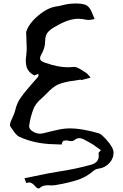

<svg xmlns="http://www.w3.org/2000/svg" viewBox="-20 -889 705 1098"><path d="M203.1 188.5Q194.8 188.5 189.5 184.6L181.2 175.8Q162.6 154.3 147 154.3Q139.6 154.3 130.4 158.2L119.6 130.4L181.6 117.7Q250 102.5 317.4 91.8Q410.2 78.1 500.5 53.2Q544.9 41 544.9 1Q544.9 -5.4 543.5 -13.2Q543.9 -16.6 550.3 -22.5Q553.7 -25.9 557.1 -30.3L537.1 -44.4Q513.2 -63.5 485.8 -77.6Q479.5 -80.6 472.7 -84.5Q449.2 -99.1 433.1 -99.1Q419.4 -99.1 404.3 -86.9Q398.4 -82 390.6 -82Q380.9 -82 372.6 -84Q364.3 -85.9 356.9 -85.9Q352.1 -85.9 344.2 -84Q336.4 -82 332.5 -62.5L293 -64Q180.2 -65.4 88.9 -107.4Q71.3 -116.7 50.3 -149.9L39.6 -165Q37.1 -169.4 37.1 -176.3Q37.1 -187 50.8 -215.3Q62 -236.8 67.4 -259.3Q75.7 -296.4 95.5 -325.9Q115.2 -355.5 139.2 -382.3L172.9 -421.4Q200.2 -450.7 200.2 -455.6Q200.2 -458.5 199.7 -461.2Q199.2 -463.9 199.2 -466.8L180.2 -459L175.8 -457.5Q141.6 -476.1 132.8 -504.4Q127.4 -521.5 127.4 -542Q127.4 -555.2 129.9 -569.8Q132.8 -594.7 132.8 -619.6Q132.8 -636.7 131.3 -654.3Q130.4 -694.8 129.9 -697.5Q129.4 -700.2 129.4 -705.6Q143.6 -752.9 196.8 -798.3Q250 -843.8 299.3 -851.6Q320.8 -854.5 342.3 -860.4Q374.5 -869.1 417 -869.1Q441.4 -869.1 462.2 -863.8Q482.9 -858.4 496.6 -835.9Q505.4 -819.8 512.7 -800.3L521 -779.8L505.4 -777.3Q495.1 -774.9 485.8 -774.9Q479.5 -774.9 473.6 -775.9Q450.2 -781.7 428.2 -781.7Q372.1 -781.7 299.8 -738.8Q279.8 -729.5 259 -710.4Q238.3 -691.4 238.3 -655.8Q238.3 -613.8 215.8 -576.7Q209 -564.5 209 -556.2Q209 -543.9 221.2 -537.6Q228 -533.7 240.7 -529.3Q312.5 -504.4 366.7 -504.4Q383.8 -504.4 400.9 -506.3H403.8Q421.9 -506.3 452.6 -484.9Q462.9 -478 472.7 -472.2Q478.5 -468.8 486.3 -459L498 -445.3Q480.5 -439.9 446.8 -431.2Q443.8 -432.1 443.4 -432.4Q442.9 -432.6 442.1 -433.1Q441.4 -433.6 440.4 -433.6Q421.4 -429.7 401.9 -427.2Q354.5 -422.4 312 -405.8Q282.7 -392.6 245.6 -353Q232.4 -339.4 218.3 -326.7Q190.4 -303.7 174.8 -274.4Q153.8 -223.6 146.5 -168Q146.5 -147.9 171.4 -134.8Q189.9 -124.5 210 -124.5Q222.2 -124.5 272 -137.7Q291.5 -142.6 311.5 -147Q347.2 -154.8 382.3 -154.8Q446.3 -154.8 542.5 -127.4Q553.7 -124.5 563.7 -115.5Q573.7 -106.4 582.5 -96.7L587.9 -90.8Q629.4 -45.4 629.4 -15.1Q629.4 18.1 604.5 44.4Q581.1 69.3 547.9 74.7Q529.3 77.1 518.6 85Q473.1 125 418.9 141.6Q364.7 158.2 308.1 167.5L294.9 169.9Q285.2 171.4 275.4 171.4Q270 171.4 265.4 170.9Q260.7 170.4 256.3 170.4Q245.1 170.4 231.9 172.9Q218.8 175.3 205.1 188Q204.6 188.5 203.1 188.5Z"/></svg>

Font: Unutterable
Style: Regular
Weight: 400
Designer: GGBotNet
Foundry: f0n7.com
Version: 1.00